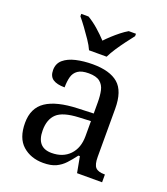

<svg xmlns="http://www.w3.org/2000/svg" viewBox="-141 -865 846 973"><g transform="rotate(20 281.5 -378.0)"><path d="M205 10Q138 10 94 -29Q50 -68 50 -150Q50 -230 106.5 -268Q163 -306 278 -310L361 -313V-373Q361 -409 355 -436.5Q349 -464 329 -480Q309 -496 268 -496Q230 -496 210 -482Q190 -468 183.5 -443.5Q177 -419 177 -387Q135 -387 113.5 -401.5Q92 -416 92 -450Q92 -485 116.5 -506Q141 -527 182 -536.5Q223 -546 272 -546Q364 -546 409.5 -507Q455 -468 455 -373V-114Q455 -72 469 -57Q483 -42 517 -42H520V0H385L369 -86H361Q340 -58 320 -36.5Q300 -15 273.5 -2.5Q247 10 205 10ZM228 -52Q289 -52 325 -89.5Q361 -127 361 -191V-272L297 -269Q212 -265 179.5 -234.5Q147 -204 147 -145Q147 -52 228 -52ZM229 -606Q219 -629 201 -655.5Q183 -682 164 -708Q145 -734 129 -753V-766H168Q197 -749 225.5 -724Q254 -699 276 -675Q291 -691 309 -707.5Q327 -724 346.5 -739.5Q366 -755 385 -766H424V-753Q409 -734 389.5 -708Q370 -682 352.5 -655.5Q335 -629 324 -606Z"/></g></svg>

Font: Noto Serif NP Hmong
Style: Regular
Weight: 400
Designer: Dalton Maag Ltd
Foundry: Dalton Maag Ltd
Version: Version 1.001